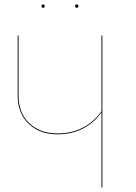

<svg xmlns="http://www.w3.org/2000/svg" viewBox="-20 -839 607 859"><path d="M438 -680V0H434V-336Q361 -238 237 -238Q158 -238 108.5 -285Q59 -332 59 -412V-680H63V-412Q63 -333 111.5 -287.5Q160 -242 237 -242Q361 -242 434 -341V-680ZM180 -812Q180 -804 173 -804Q166 -804 166 -812Q166 -819 173 -819Q180 -819 180 -812ZM331 -812Q331 -809 329 -806.5Q327 -804 324 -804Q320 -804 318 -806.5Q316 -809 316 -812Q316 -819 324 -819Q331 -819 331 -812Z"/></svg>

Font: FiraGO Four
Style: Regular
Weight: 100
Designer: bBox Type
Foundry: bBox Type GmbH
Version: Version 1.001